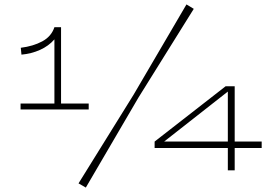

<svg xmlns="http://www.w3.org/2000/svg" viewBox="-20 -757 1216 868"><path d="M381 -289V-262H73V-289H226V-579Q200 -549 161 -531.5Q122 -514 77 -510L74 -541Q130 -548 171 -570Q212 -592 226 -634H256V-289ZM823 -737 856 -717 606 -316 368 91 335 72 584 -329ZM1163 -88H1041V13H1010V-88H679V-117L1000 -367H1041V-117H1163ZM1010 -117V-343L722 -117Z"/></svg>

Font: BioRhyme Expanded ExtraLight
Style: Regular
Weight: 275
Width: 7
Designer: Aoife Mooney
Foundry: Aoife Mooney Type
Version: Version 1.000